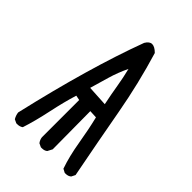

<svg xmlns="http://www.w3.org/2000/svg" viewBox="-220 -852 939 939"><g transform="rotate(45 250.0 -382.0)"><path d="M413 -8H407L388 -18Q366 -81 352.5 -162Q339 -243 323 -308L282 -310L284 -48L271 -23Q260 -14 243 -14H236L217 -23Q207 -36 205 -52V-310L180 -315Q160 -251 142.5 -168Q125 -85 104 -21Q92 -12 75 -12H68L49 -21Q39 -38 37 -56Q129 -455 232 -732Q246 -756 264 -756Q282 -756 304 -734Q353 -572 383 -405.5Q413 -239 452 -38L442 -18Q431 -8 413 -8ZM308 -384Q296 -442 288 -491Q280 -540 268 -588Q244 -538 229.5 -488Q215 -438 201 -390Z"/></g></svg>

Font: Xiaolai Mono SC
Style: Regular
Weight: 400
Monospace: yes
Designer: LXGW / Nozomi Seto
Version: Version 3.113;September 30, 2024